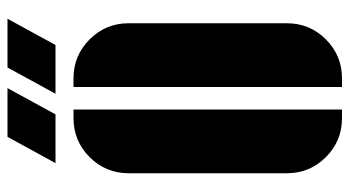

<svg xmlns="http://www.w3.org/2000/svg" viewBox="-230 -694 932 512"><g transform="rotate(-90 236.0 -438.0)"><path d="M283 -708Q344 -708 387 -665Q430 -622 430 -561V-139Q430 -78 387 -35Q344 8 283 8H260V-708ZM30 -561Q30 -622 73 -665Q116 -708 177 -708H200V8H177Q116 8 73 -35Q30 -78 30 -139ZM257 -884 187 -756H57L127 -884ZM442 -884 372 -756H242L312 -884Z"/></g></svg>

Font: Promplate
Style: Bold
Weight: 400
Designer: Evgeny Tarasenko
Foundry: Evgeny Tarasenko
Version: Version 1.000